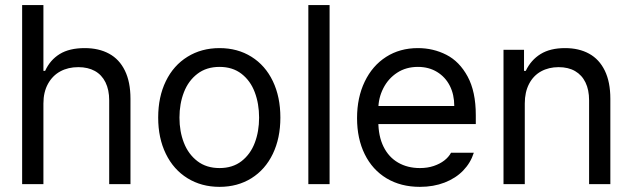

<svg xmlns="http://www.w3.org/2000/svg" viewBox="-20 -727 2497 758"><path d="M151.4 0H67.4V-707H151.4V-447.3H158.2Q177.7 -490.2 215.8 -513.7Q253.9 -537.1 314.5 -537.1Q370.1 -537.1 410.6 -515.1Q451.2 -493.2 473.1 -448.2Q495.1 -403.3 495.1 -336.9V0H411.1V-331.1Q411.1 -372.1 396.5 -401.9Q381.8 -431.6 354.5 -446.8Q327.1 -461.9 289.1 -461.9Q249 -461.9 218.3 -445.3Q187.5 -428.7 169.4 -396Q151.4 -363.3 151.4 -318.4Z M604.5 -262.7Q604.5 -344.7 634.8 -406.7Q665 -468.8 720.2 -502.9Q775.4 -537.1 846.7 -537.1Q918 -537.1 972.7 -502.9Q1027.3 -468.8 1057.1 -406.7Q1086.9 -344.7 1086.9 -262.7Q1086.9 -181.6 1057.1 -119.6Q1027.3 -57.6 972.7 -23.4Q918 10.7 846.7 10.7Q775.4 10.7 720.2 -23.4Q665 -57.6 634.8 -119.6Q604.5 -181.6 604.5 -262.7ZM1002.9 -262.7Q1002.9 -317.4 985.8 -362.8Q968.8 -408.2 933.6 -435.5Q898.4 -462.9 846.7 -462.9Q794.9 -462.9 759.3 -435.5Q723.6 -408.2 706.1 -362.8Q688.5 -317.4 688.5 -262.7Q688.5 -208 706.1 -163.1Q723.6 -118.2 759.3 -90.8Q794.9 -63.5 846.7 -63.5Q898.4 -63.5 933.6 -90.8Q968.8 -118.2 985.8 -163.1Q1002.9 -208 1002.9 -262.7Z M1281.2 0H1197.3V-707H1281.2Z M1389.6 -260.7Q1389.6 -341.8 1419.9 -404.8Q1450.2 -467.8 1504.4 -502.4Q1558.6 -537.1 1629.9 -537.1Q1690.4 -537.1 1742.2 -510.7Q1793.9 -484.4 1826.2 -424.8Q1858.4 -365.2 1858.4 -272.5V-237.3H1448.2V-308.6H1773.4Q1773.4 -353.5 1755.9 -388.2Q1738.3 -422.9 1705.6 -442.9Q1672.9 -462.9 1629.9 -462.9Q1583 -462.9 1547.9 -439.9Q1512.7 -417 1493.2 -378.4Q1473.6 -339.8 1473.6 -295.9V-248Q1473.6 -189.5 1494.1 -147.9Q1514.6 -106.4 1551.8 -85Q1588.9 -63.5 1637.7 -63.5Q1668 -63.5 1692.4 -71.8Q1716.8 -80.1 1733.9 -93.3Q1751 -106.4 1760.7 -124H1850.6Q1837.9 -84 1808.6 -53.7Q1779.3 -23.4 1735.4 -6.3Q1691.4 10.7 1637.7 10.7Q1562.5 10.7 1506.3 -22.9Q1450.2 -56.6 1419.9 -118.2Q1389.6 -179.7 1389.6 -260.7Z M2051.8 0H1967.8V-530.3H2048.8V-447.3H2055.7Q2076.2 -490.2 2114.3 -513.7Q2152.3 -537.1 2210.9 -537.1Q2265.6 -537.1 2305.7 -515.1Q2345.7 -493.2 2367.7 -448.2Q2389.6 -403.3 2389.6 -336.9V0H2305.7V-331.1Q2305.7 -372.1 2291.5 -401.4Q2277.3 -430.7 2250.5 -446.3Q2223.6 -461.9 2185.5 -461.9Q2146.5 -461.9 2116.2 -445.3Q2085.9 -428.7 2068.8 -396Q2051.8 -363.3 2051.8 -318.4Z"/></svg>

Font: Pretendard JP Variable
Style: Regular
Weight: 400
Designer: Base glyphs from Inter by Rasmus Andersson; Hangul glyphs from Noto Sans CJK(Source Han Sans) by Jang Soo-young and Kang
Foundry: Kil Hyung-jin
Version: Version 1.307;Glyphs 3.2 (3192)